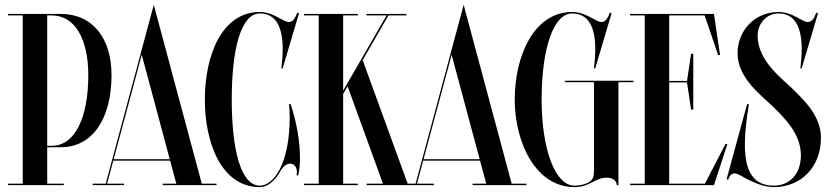

<svg xmlns="http://www.w3.org/2000/svg" viewBox="-20 -757 3390 785"><path d="M229 -155C359 -155 436 -273 436 -450C436 -600 359 -700 229 -700H13V-694H73V-6H13V0H241V-6H173V-155ZM192 -694C287.5 -694 341 -595 341 -450C341 -278 287.5 -161 192 -161H173V-694Z M611.7 -726.2V-726.5L608.7 -737L556.7 -544V-543.7L412.2 -6H358.8V0H486.8V-6H417.9L443.2 -100H675.7L701 -6H645.3V0H865.3V-6H805ZM559.6 -532.9 674.1 -106H444.8Z M1161 -330C1163 -321 1164.5 -301 1164.5 -280C1164.5 -82 1096.5 2 1042.5 2C965.5 2 927.5 -142 927.5 -350C927.5 -558 965.5 -702 1042.5 -702C1127.5 -702 1142.5 -609 1133.5 -510L1130.5 -477H1135.5L1202.5 -703L1195.5 -705C1185.5 -679 1176.5 -667 1160.5 -667C1137.5 -667 1098.5 -708 1042.5 -708C884.5 -708 817.5 -526 817.5 -350C817.5 -174 884.5 8 1042.5 8C1070 8 1101.5 -12 1126.5 -57.5C1138.5 -78.8 1153.5 -88 1166.5 -88C1185 -88 1198.5 -69.5 1192.5 -40H1199.5C1204 -60.5 1206.5 -85 1206.5 -112C1206.5 -177.5 1193 -258 1168 -332Z M1462.8 -511.1 1568.3 -694H1641.8V-700H1478.5V-694H1560.5L1383 -386.3V-694H1443V-700H1223V-694H1283V-6H1223V0H1443V-6H1383V-372.9L1401.1 -404.2L1545.8 -6H1479V0H1699V-6H1646.8Z M1878.7 -726.2V-726.5L1875.7 -737L1823.7 -544V-543.7L1679.2 -6H1625.8V0H1753.8V-6H1684.9L1710.2 -100H1942.7L1968 -6H1912.3V0H2132.3V-6H2072ZM1826.6 -532.9 1941.1 -106H1711.8Z M2569.5 -427H2289.5V-421H2408.5V-59.5C2408.5 -28.5 2402.8 -19 2378.5 -7.5C2365.5 -1.8 2345 2 2328.5 2C2251.5 2 2194.5 -142 2194.5 -350C2194.5 -558 2242.5 -702 2319.5 -702C2405.5 -702 2420.5 -609 2411.5 -510L2408.5 -477H2413.5L2480.5 -703L2473.5 -705C2463.5 -679 2454.5 -667 2438.5 -667C2415.5 -667 2376.5 -708 2319.5 -708C2161.5 -708 2084.5 -526 2084.5 -350C2084.5 -174 2170.5 8 2328.5 8C2392.5 8 2412 -30.5 2460 -30.5C2482.5 -30.5 2501.5 -20.5 2501.5 0H2508.5V-421H2569.5Z M2862.1 -6H2716V-420H2788.9L2805.5 -309H2814.5V-537H2805.5L2788.9 -426H2716V-694H2861L2916 -532H2924L2899 -700H2556V-694H2616V-6H2556V0H2899L2954 -168H2946Z M3143.5 8C3254.5 8 3336.5 -73 3336.5 -194C3336.5 -281 3270.5 -344 3225.5 -389C3180.5 -434 3077.5 -506 3077.5 -611.5C3077.5 -659 3112.5 -702 3163.5 -702C3249 -702 3264.5 -609 3255.5 -510L3252.5 -477H3257.5L3324.5 -703L3317.5 -705C3307.5 -679 3298.5 -667 3282.5 -667C3259.5 -667 3220.5 -708 3163.5 -708C3064.5 -708 2995.5 -631 2995.5 -539C2995.5 -435 3098.5 -363 3143.5 -318C3188.5 -273 3254.5 -209.5 3254.5 -122.5C3254.5 -47.5 3210.5 2 3143.5 2C3008.5 2 3013 -153.5 3042 -330L3034.5 -331.5L2950.5 -23.5H2958C2962 -37.5 2970 -47.5 2983 -48C2995.5 -48.5 3011 -37 3037 -23.5C3066 -8.5 3106.5 8 3143.5 8Z"/></svg>

Font: Picaflor 72 pt
Style: Regular
Weight: 400
Designer: Ariel Martín Pérez
Foundry: Tunera Type Foundry
Version: Version 1.000;hotconv 1.0.109;makeotfexe 2.5.65596